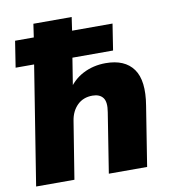

<svg xmlns="http://www.w3.org/2000/svg" viewBox="-82 -808 788 879"><g transform="rotate(-10 311.5 -368.0)"><path d="M15 0 103 -552H17L36 -674H123L132 -736H310L301 -674H489L470 -552H281L257 -402L242 -401Q272 -451 320 -476Q368 -501 426 -501Q515 -501 554.5 -446Q594 -391 575 -277L531 0H353L397 -278Q405 -325 389.5 -345Q374 -365 341 -365Q298 -365 270.5 -338Q243 -311 236 -267L193 0Z"/></g></svg>

Font: Mulish ExtraLight Black
Style: Italic
Weight: 900
Italic angle: -9°
Version: Version 3.603